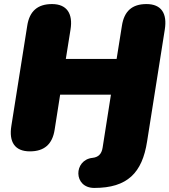

<svg xmlns="http://www.w3.org/2000/svg" viewBox="-20 -735 834 945"><path d="M444 190C607 190 680 116 704 -39L791 -589C804 -669 774 -715 701 -715C630 -715 591 -680 580 -608L554 -445H304L327 -589C340 -668 309 -715 236 -715C165 -715 125 -680 114 -608L36 -116C23 -36 53 10 127 10C198 10 238 -25 249 -97L276 -269H526L485 -8C480 24 463 39 435 42C342 52 340 190 444 190Z"/></svg>

Font: SN Pro Black
Style: Italic
Weight: 900
Italic angle: -9°
Designer: Tobias Whetton
Foundry: Supernotes
Version: Version 1.001;Glyphs 3.2 (3249)